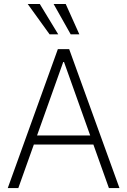

<svg xmlns="http://www.w3.org/2000/svg" viewBox="-20 -957 646 977"><path d="M19.5 0 274.4 -707H332L587.9 0H534.2L455.1 -221.7H152.3L73.2 0ZM439 -267.6 305.7 -641.6H301.8L168.5 -267.6ZM121.1 -936.5H182.6L276.4 -782.2H232.4ZM252.9 -936.5H314.5L383.8 -782.2H339.8Z"/></svg>

Font: Pretendard ExtraLight
Style: Regular
Weight: 200
Designer: Base glyphs from Inter by Rasmus Andersson; Hangeul glyphs from Noto Sans CJK(Source Han Sans) by Jang Soo-young and Kan
Foundry: Kil Hyung-jin
Version: Version 1.309